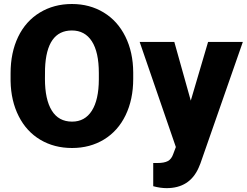

<svg xmlns="http://www.w3.org/2000/svg" viewBox="-20 -741 1252 974"><path d="M655.8 -340.8Q655.8 -236.8 617.2 -156.7Q578.6 -76.7 507.6 -33.4Q436.5 9.8 345.7 9.8Q254.9 9.8 184.6 -32Q114.3 -73.7 75 -151.4Q35.6 -229 33.7 -329.6V-369.6Q33.7 -474.1 72 -554Q110.4 -633.8 181.9 -677.2Q253.4 -720.7 344.7 -720.7Q435.1 -720.7 505.9 -677.7Q576.7 -634.8 616 -555.4Q655.3 -476.1 655.8 -373.5ZM481.4 -370.6Q481.4 -476.6 446 -531.5Q410.6 -586.4 344.7 -586.4Q215.8 -586.4 208.5 -393.1L208 -340.8Q208 -236.3 242.7 -180.2Q277.3 -124 345.7 -124Q410.6 -124 445.8 -179.2Q481 -234.4 481.4 -337.9ZM947.8 -230.5 1035.6 -528.3H1211.9L996.6 88.4L987.3 110.8Q941.4 213.4 825.2 213.4Q793 213.4 757.3 203.6V85.9H778.8Q813.5 85.9 831.8 75.9Q850.1 65.9 858.9 40L872.1 4.9L688.5 -528.3H864.3Z"/></svg>

Font: Roboto Black
Style: Regular
Weight: 900
Designer: Google
Version: Version 2.134; 2016